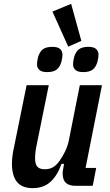

<svg xmlns="http://www.w3.org/2000/svg" viewBox="-20 -964 573 996"><path d="M233 -522 170 -211Q162 -174 162 -142Q162 -112 174 -99Q186 -86 212 -86Q238 -86 256 -97Q274 -108 290 -131Q306 -154 318.5 -180Q331 -206 337 -235L394 -522H509L424 -93H479L461 0H374Q338 0 321.5 -15.5Q305 -31 305 -65Q305 -72 306 -79.5Q307 -87 309 -95L312 -114H299Q277 -52 241 -20Q205 12 150 12Q94 12 68 -20.5Q42 -53 42 -114Q42 -135 45 -157.5Q48 -180 52 -197L118 -522ZM252 -904 349 -944 402 -752 334 -722ZM225 -590Q196 -590 184 -601.5Q172 -613 172 -630Q172 -635 173 -644.5Q174 -654 177 -666Q185 -695 202 -708Q219 -721 251 -721Q280 -721 292 -709.5Q304 -698 304 -681Q304 -676 303 -666.5Q302 -657 299 -645Q291 -616 274 -603Q257 -590 225 -590ZM412 -590Q383 -590 371 -601.5Q359 -613 359 -630Q359 -635 360 -644.5Q361 -654 364 -666Q372 -695 389 -708Q406 -721 438 -721Q467 -721 479 -709.5Q491 -698 491 -681Q491 -676 490 -666.5Q489 -657 486 -645Q478 -616 461 -603Q444 -590 412 -590Z"/></svg>

Font: IBM Plex Sans Condensed SemiBold
Style: Italic
Weight: 600
Width: 3
Italic angle: -11°
Designer: Mike Abbink, Paul van der Laan, Pieter van Rosmalen
Foundry: Bold Monday
Version: Version 1.3